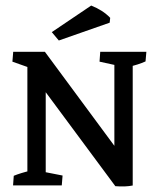

<svg xmlns="http://www.w3.org/2000/svg" viewBox="-20 -671 568 695"><path d="M397.5 2.9 83.5 -420.9 142.6 -483.4 456.5 -58.6 460.4 0.5Q433.1 5.9 397.5 2.9ZM79.1 -7.3V-476.6L145.5 -447.8V-7.3ZM146.5 -399.4 89.8 -424.8 24.9 -447.8 27.8 -483.4H142.6ZM460.4 0.5 394 -27.3V-476.6H460.4ZM27.3 0 29.8 -34.7Q54.7 -44.9 91.8 -53.7L79.1 -13.2V-84H145.5V-13.2L134.3 -49.8L206.5 -35.6L203.6 0ZM509.8 -483.4 506.8 -448.7Q479.5 -436.5 447.8 -429.7L460.4 -470.2V-399.4H394V-470.2L405.3 -433.6L340.3 -447.8L342.8 -483.4ZM192.9 -524.4 167.5 -554.7 310.1 -650.9Q353 -633.8 378.9 -606.4L377 -588.9Z"/></svg>

Font: Markazi Text Medium
Style: Regular
Weight: 500
Designer: Borna Izadpanah (Arabic designer), Fiona Ross (Arabic design director) and Florian Runge (Latin designer)
Foundry: Borna Izadpanah and Florian Runge
Version: Version 1.001